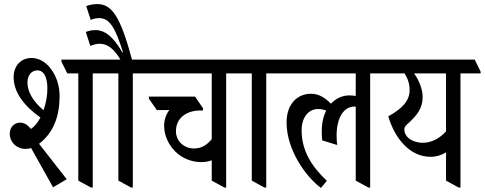

<svg xmlns="http://www.w3.org/2000/svg" viewBox="-20 -916 2383 944"><path d="M241 5 308 -35 172 -209C243 -263 273 -344 273 -444C273 -497 256 -544 229 -579C205 -611 171 -631 135 -631C82 -631 47 -591 47 -537C47 -461 100 -394 179 -338C166 -314 150 -294 132 -282C116 -302 100 -313 79 -313C51 -313 28 -292 28 -258C28 -217 62 -184 104 -184C114 -184 124 -185 133 -188ZM427 6H436V-555H535V-564L506 -623H282V-613L311 -555H365V-28ZM115 -510C115 -546 135 -570 164 -570C195 -570 213 -537 213 -481C213 -445 206 -408 194 -374C142 -418 115 -465 115 -510Z M624 6H633V-555H732V-564L703 -623H629C572 -834 531 -896 458 -896C439 -896 419 -892 404 -886L426 -818C440 -824 454 -827 468 -827C524 -827 550 -767 585 -659L582 -658C548 -716 507 -768 450 -768C430 -768 415 -764 402 -759L424 -690C440 -697 456 -701 470 -701C511 -701 542 -673 572 -623H463V-613L492 -555H562V-28Z M970 -119C989 -119 1006 -122 1021 -128V-28L1083 6H1092V-555H1191V-564L1162 -623H660V-612L694 -555H1021V-232C996 -201 968 -186 934 -186C884 -186 845 -223 845 -271C845 -333 893 -373 968 -373H978V-384L939 -441H712V-431L751 -375H813C795 -353 787 -324 787 -297C787 -249 809 -204 842 -171C875 -138 921 -119 970 -119Z M1280 6H1289V-555H1388V-564L1359 -623H1119V-613L1148 -555H1218V-28Z M1558 8 1587 -27C1513 -97 1463 -174 1463 -275C1463 -342 1499 -380 1544 -380C1559 -380 1572 -377 1584 -372C1570 -345 1562 -312 1562 -272C1562 -255 1562 -246 1564 -226L1638 -203C1636 -216 1635 -229 1635 -251C1635 -332 1667 -392 1723 -392C1725 -392 1727 -392 1729 -392V-28L1791 6H1800V-555H1899V-564L1870 -623H1316V-613L1345 -555H1729V-444C1720 -446 1710 -447 1698 -447C1664 -447 1632 -433 1607 -406C1581 -433 1550 -455 1509 -455C1442 -455 1389 -405 1389 -314C1389 -178 1484 -47 1558 8Z M2097 -145C2126 -145 2152 -154 2173 -167V-28L2235 6H2244V-555H2343V-564L2314 -623H1827V-613L1856 -555H1969C1985 -530 1994 -504 1994 -473C1994 -421 1958 -382 1889 -344C1921 -236 1994 -145 2097 -145ZM1991 -235C1977 -246 1968 -262 1968 -279C1968 -289 1972 -296 1981 -304C2031 -348 2058 -385 2058 -438C2058 -475 2043 -517 2016 -555H2173V-270C2141 -235 2101 -214 2059 -214C2032 -214 2008 -222 1991 -235Z"/></svg>

Font: Noto Serif Devanagari ExtraCondensed
Style: Regular
Weight: 400
Width: 2
Designer: Universal Thirst, Indian Type Foundry and the Monotype Design Team
Foundry: Monotype Imaging Inc.
Version: Version 2.004